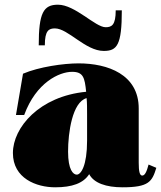

<svg xmlns="http://www.w3.org/2000/svg" viewBox="-20 -783 686 818"><path d="M215 15C287 15 335 -2 360 -41C380 -3 432 15 502 15C614 15 628 -9 646 -68L613 -82C605 -51 597 -35 586 -35C575 -35 571 -53 571 -90V-321C571 -466 439 -513 315 -513C250 -513 146 -498 78 -469L48 -293H83C134 -432 233 -477 287 -477C335 -477 341 -452 347 -392C148 -373 35 -240 35 -131C35 -23 135 15 215 15ZM307 -39C292 -39 270 -59 270 -137C270 -218 288 -348 349 -365C351 -345 351 -322 351 -296V-184C351 -77 325 -39 307 -39ZM214 -662C270 -662 344 -566 422 -566C479 -566 499 -591 499 -739H473C473 -676 456 -667 430 -667C386 -667 300 -763 227 -763C165 -763 145 -728 145 -590H171C171 -653 188 -662 214 -662Z"/></svg>

Font: Sprat Condensed Black
Style: Regular
Weight: 900
Designer: Ethan Nakache
Foundry: Collletttivo
Version: Version 2.000;Glyphs 3.2 (3217)